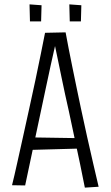

<svg xmlns="http://www.w3.org/2000/svg" viewBox="-20 -853 506 878"><path d="M368 5Q358 -47 346 -104Q334 -161 321 -221.5Q308 -282 295 -344Q286 -383 277.5 -422.5Q269 -462 261 -501Q253 -540 245 -578.5Q237 -617 229 -655L186 -703L280 -705Q286 -671 294 -631Q302 -591 311 -546Q320 -501 330 -453.5Q340 -406 350 -358Q364 -292 378.5 -227Q393 -162 406.5 -104Q420 -46 431 1ZM101 -167V-225L357 -221V-174ZM95 -5 35 -6Q46 -50 58.5 -107Q71 -164 85.5 -228.5Q100 -293 114 -358Q129 -424 142 -487Q155 -550 166.5 -605.5Q178 -661 186 -703L280 -705L234 -653Q223 -606 212 -555Q201 -504 190 -452.5Q179 -401 168 -349Q155 -288 142.5 -229Q130 -170 118 -113.5Q106 -57 95 -5ZM115 -833 170 -829 168 -755H117ZM297 -833 352 -829 350 -755H299Z"/></svg>

Font: Truculenta Light
Style: Regular
Weight: 300
Version: Version 1.002